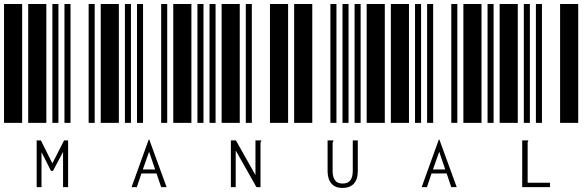

<svg xmlns="http://www.w3.org/2000/svg" viewBox="-20 -610 2920 953"><path d="M0 0V-590H90V0ZM120 0V-590H210V0ZM240 0V-590H270V0ZM300 0V-590H330V0ZM420 0V-590H450V0ZM162 87H183L240 201L298 87H318V319H293V144L243 238H233L186 145V319H162Z M480 0V-590H570V0ZM600 0V-590H630V0ZM660 0V-590H690V0ZM780 0V-590H810V0ZM840 0V-590H930V0ZM757 251H682L659 319H633L718 83H721L807 319H780ZM750 231 720 143 689 231Z M960 0V-590H990V0ZM1020 0V-590H1050V0ZM1080 0V-590H1170V0ZM1200 0V-590H1230V0ZM1320 0V-590H1410V0ZM1126 87H1151L1248 259V87H1277V90Q1274 92 1274 95Q1273 97 1273 104V319H1253L1150 137V319H1126Z M1440 0V-590H1530V0ZM1620 0V-590H1650V0ZM1680 0V-590H1710V0ZM1740 0V-590H1770V0ZM1800 0V-590H1890V0ZM1680 323Q1644 323 1625 301Q1606 279 1606 239V87H1635V90Q1632 92 1632 95Q1631 97 1631 104V239Q1631 269 1643 285Q1654 301 1681 301Q1707 301 1719 285Q1731 269 1731 238V87H1756V238Q1756 281 1736 302Q1716 323 1680 323Z M1920 0V-590H2010V0ZM2040 0V-590H2070V0ZM2100 0V-590H2130V0ZM2220 0V-590H2250V0ZM2280 0V-590H2370V0ZM2197 251H2122L2099 319H2073L2158 83H2161L2247 319H2220ZM2190 231 2160 143 2129 231Z M2400 0V-590H2430V0ZM2460 0V-590H2550V0ZM2580 0V-590H2610V0ZM2640 0V-590H2670V0ZM2760 0V-590H2850V0ZM2572 87H2602V90Q2600 92 2599 95Q2599 97 2599 104V297H2710V319H2572Z"/></svg>

Font: Libre Barcode 39 Text
Style: Regular
Weight: 400
Version: Version 1.005; ttfautohint (v1.8.3)